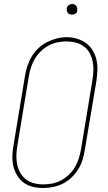

<svg xmlns="http://www.w3.org/2000/svg" viewBox="-20 -932 540 960"><path d="M195 8Q169 8 143.5 2Q118 -4 98 -19Q78 -34 65 -56Q52 -78 46.5 -103Q41 -128 42 -155Q43 -182 48 -208L105 -553Q109 -578 117 -602.5Q125 -627 138.5 -649.5Q152 -672 171.5 -690.5Q191 -709 214.5 -721Q238 -733 263 -739.5Q288 -746 313 -746Q340 -746 365 -738.5Q390 -731 410.5 -716Q431 -701 444 -679Q457 -657 462.5 -632Q468 -607 467 -580.5Q466 -554 462 -527L404 -182Q400 -157 392.5 -132.5Q385 -108 371 -85.5Q357 -63 337.5 -44.5Q318 -26 294.5 -14Q271 -2 245.5 3Q220 8 195 8ZM196 -10Q219 -10 242 -14.5Q265 -19 286 -30.5Q307 -42 325 -59Q343 -76 355 -97Q367 -118 374 -140Q381 -162 385 -185L442 -530Q446 -554 447 -578Q448 -602 443.5 -624.5Q439 -647 428 -667Q417 -687 398.5 -700.5Q380 -714 357.5 -719.5Q335 -725 311 -725Q288 -725 265.5 -720Q243 -715 222 -703.5Q201 -692 183.5 -675Q166 -658 154 -637.5Q142 -617 135 -595Q128 -573 124 -550L67 -205Q63 -182 62 -158Q61 -134 65.5 -111.5Q70 -89 81 -69Q92 -49 109.5 -35.5Q127 -22 149.5 -16Q172 -10 196 -10ZM340 -859Q334 -859 328 -861Q322 -863 318.5 -868Q315 -873 314 -879Q313 -885 314 -891Q315 -896 317.5 -900Q320 -904 323.5 -906.5Q327 -909 331.5 -910.5Q336 -912 340 -912Q347 -912 352.5 -909.5Q358 -907 361.5 -902Q365 -897 366 -891Q367 -885 366 -879Q366 -874 363.5 -870Q361 -866 357 -863.5Q353 -861 349 -860Q345 -859 340 -859Z"/></svg>

Font: Iosevka Slab Thin Oblique
Style: Regular
Weight: 100
Italic angle: -9°
Monospace: yes
Designer: Belleve Invis
Foundry: Belleve Invis
Version: Version 11.1.0; ttfautohint (v1.8.3)